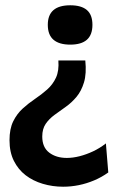

<svg xmlns="http://www.w3.org/2000/svg" viewBox="-20 -555 449 727"><path d="M303 -326Q308 -276 298 -243Q288 -210 269.5 -188Q251 -166 229 -150.5Q207 -135 186.5 -120Q166 -105 153 -86Q140 -67 140 -38Q140 3 166.5 23Q193 43 233 43Q256 43 281.5 36.5Q307 30 332.5 18Q358 6 381 -12L390 98Q365 116 336.5 128Q308 140 278.5 146Q249 152 219 152Q179 152 142 141Q105 130 77 108.5Q49 87 32.5 54Q16 21 16 -24Q16 -67 30 -95.5Q44 -124 66 -144Q88 -164 112.5 -180.5Q137 -197 158.5 -216Q180 -235 192 -261Q204 -287 201 -326ZM246 -535Q288 -535 309 -517Q330 -499 330 -461Q330 -423 309 -404.5Q288 -386 246 -386Q204 -386 182.5 -404.5Q161 -423 161 -461Q161 -535 246 -535Z"/></svg>

Font: Bricolage Grotesque 24pt SemiBold
Style: Regular
Weight: 600
Designer: Mathieu Triay
Foundry: Atelier Triay
Version: Version 1.001;gftools[0.9.33.dev8+g029e19f]